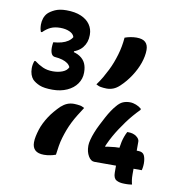

<svg xmlns="http://www.w3.org/2000/svg" viewBox="-94 -879 988 1057"><g transform="rotate(10 400.0 -350.5)"><path d="M425 -420Q442 -443 455 -465.5Q468 -488 479.5 -511Q491 -534 499.5 -556.5Q508 -579 515 -602.5Q522 -626 526.5 -650.5Q531 -675 533 -700Q541 -703 548.5 -705Q556 -707 564 -708.5Q572 -710 580.5 -711Q589 -712 598 -712Q633 -712 648.5 -697Q664 -682 664 -654Q664 -637 660.5 -618.5Q657 -600 650.5 -581Q644 -562 634.5 -543Q625 -524 613 -505.5Q601 -487 587 -470Q573 -453 556 -437Q539 -421 521.5 -414Q504 -407 484 -407Q474 -407 466 -408Q458 -409 451 -410Q444 -411 437.5 -414Q431 -417 425 -420ZM381 -280Q366 -257 352 -234.5Q338 -212 326.5 -189Q315 -166 306.5 -143.5Q298 -121 291 -97.5Q284 -74 280 -49.5Q276 -25 273 0Q265 3 257.5 5Q250 7 242 8.5Q234 10 225.5 11Q217 12 208 12Q174 12 158 -3Q142 -18 142 -46Q142 -63 146 -81.5Q150 -100 156 -119Q162 -138 171.5 -157Q181 -176 193 -194.5Q205 -213 220 -230.5Q235 -248 250 -263Q268 -279 285 -286Q302 -293 323 -293Q332 -293 340 -292Q348 -291 355.5 -290Q363 -289 369 -286Q375 -283 381 -280ZM714 89Q710 90 705 90.5Q700 91 695.5 91.5Q691 92 685 92Q679 92 671 92Q643 92 626 82Q609 72 609 40V-70Q609 -86 611 -101.5Q613 -117 616.5 -132.5Q620 -148 625.5 -163Q631 -178 638 -191H644Q671 -191 689 -178Q707 -165 707 -150V34Q707 52 709 65.5Q711 79 714 89ZM753 2H488Q468 2 454 -22Q440 -46 440 -78V-82Q440 -94 445 -113.5Q450 -133 459 -156Q468 -179 480 -202.5Q492 -226 504 -248.5Q516 -271 528.5 -289.5Q541 -308 551 -319Q568 -340 585.5 -347.5Q603 -355 624 -355Q634 -355 642.5 -353Q651 -351 659 -348Q667 -345 674.5 -340.5Q682 -336 689 -330V-324Q670 -305 652 -284Q634 -263 618 -241Q602 -219 587.5 -197Q573 -175 560.5 -152.5Q548 -130 538 -108Q528 -86 520 -64L532 -127V-61L502 -85Q527 -90 547 -93Q567 -96 586 -97.5Q605 -99 626 -99H715Q741 -99 749.5 -81.5Q758 -64 758 -36Q758 -31 757.5 -25.5Q757 -20 756.5 -15.5Q756 -11 755 -6.5Q754 -2 753 2ZM342 -679Q342 -639 318.5 -610Q295 -581 245 -570L272 -592V-562L244 -579Q284 -573 306 -558.5Q328 -544 337.5 -523Q347 -502 347 -474V-471Q347 -437 327.5 -409Q308 -381 272.5 -365Q237 -349 192 -349Q144 -349 119 -359.5Q94 -370 79 -385Q70 -395 64.5 -410.5Q59 -426 59 -446Q59 -452 59.5 -457Q60 -462 61 -467.5Q62 -473 63.5 -478Q65 -483 67 -488H73Q95 -471 119.5 -460Q144 -449 176 -449Q206 -449 230 -458.5Q254 -468 262 -487Q257 -499 245.5 -507.5Q234 -516 216 -521.5Q198 -527 172 -529Q160 -531 154 -543.5Q148 -556 148 -576Q148 -582 148.5 -587.5Q149 -593 149.5 -598Q150 -603 151 -607Q177 -609 197 -614.5Q217 -620 232 -630Q247 -640 255 -654Q250 -672 228 -682Q206 -692 176 -692Q145 -692 123 -682Q101 -672 80 -651H74Q72 -657 70.5 -661.5Q69 -666 68.5 -670.5Q68 -675 67.5 -680Q67 -685 67 -691Q67 -709 72.5 -726Q78 -743 90 -756Q104 -770 129 -781.5Q154 -793 192 -793Q241 -793 274.5 -778.5Q308 -764 325 -739Q342 -714 342 -684Z"/></g></svg>

Font: Recursive Casual
Style: Bold
Weight: 700
Version: Version 1.085